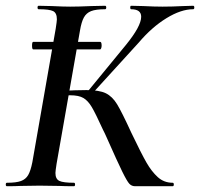

<svg xmlns="http://www.w3.org/2000/svg" viewBox="-32 -645 693 665"><path d="M79 -487Q79 -500 83 -500H315Q320 -500 320 -487Q320 -482 318.5 -478Q317 -474 315 -474H83Q79 -474 79 -487ZM336 -172Q334 -177 331 -183Q328 -189 325 -195Q299 -252 286 -274Q273 -296 257 -305.5Q241 -315 211 -315Q200 -315 190.5 -314Q181 -313 173 -312L174 -330Q233 -333 267 -333Q312 -333 334.5 -322Q357 -311 373.5 -284Q390 -257 423 -185Q457 -114 475 -82.5Q493 -51 514.5 -31.5Q536 -12 566 -12Q570 -12 570 -6Q570 0 566 0H436Q424 0 416 -8.5Q408 -17 391.5 -50.5Q375 -84 336 -172ZM-8 -12Q24 -12 40.5 -18Q57 -24 65.5 -38.5Q74 -53 80 -83L161 -546Q165 -572 165 -578Q165 -600 152 -606.5Q139 -613 102 -613Q98 -613 98 -619Q98 -625 102 -625L147 -624Q187 -622 211 -622Q241 -622 285 -624L332 -625Q336 -625 336 -619Q336 -613 332 -613Q300 -613 283.5 -606.5Q267 -600 258.5 -584.5Q250 -569 245 -539L164 -78Q160 -52 160 -46Q160 -25 173.5 -18.5Q187 -12 224 -12Q228 -12 228 -6Q228 0 224 0Q192 0 174 -1L105 -2L39 -1Q21 0 -8 0Q-12 0 -12 -6Q-12 -12 -8 -12ZM270 -326 403 -488Q457 -554 457 -587Q457 -613 422 -613Q419 -613 419 -619Q419 -625 422 -625L464 -624Q502 -622 531 -622Q565 -622 603 -624L637 -625Q641 -625 641 -619Q641 -613 637 -613Q595 -613 544.5 -582Q494 -551 449 -498L284 -317Z"/></svg>

Font: Cormorant Infant SemiBold
Style: Italic
Weight: 600
Italic angle: -10°
Designer: Christian Thalmann (Catharsis Fonts)
Foundry: Catharsis Fonts
Version: Version 4.000